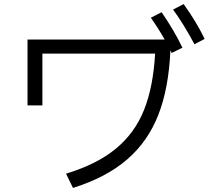

<svg xmlns="http://www.w3.org/2000/svg" viewBox="-20 -897 1040 942"><path d="M881 -877Q943 -791 984 -706L934 -680Q880 -781 829 -850ZM773 -837Q836 -745 875 -663L822 -637L816 -650Q808 -465 757 -334Q706 -203 603.5 -114.5Q501 -26 338 25L304 -45Q456 -91 549 -168Q642 -245 687 -358.5Q732 -472 741 -634H188V-380H115V-703H788Q753 -764 720 -810Z"/></svg>

Font: PlemolJP35 Console
Style: Regular
Weight: 400
Version: v2.0.3; ttfautohint (v1.8.4.7-5d5b-dirty) -l 6 -r 45 -G 200 